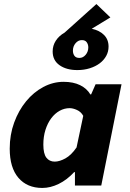

<svg xmlns="http://www.w3.org/2000/svg" viewBox="-20 -916 640 948"><path d="M189 12Q114 12 71 -38Q28 -88 28 -182Q28 -251 50 -311Q72 -371 109 -416Q146 -461 194 -486.5Q242 -512 294 -512Q342 -512 375.5 -495.5Q409 -479 426 -450H430L452 -500H580L480 0H350V-66H346Q311 -28 270 -8Q229 12 189 12ZM250 -118Q274 -118 303 -134Q332 -150 358 -188L391 -344Q380 -364 360 -373Q340 -382 324 -382Q298 -382 274.5 -369Q251 -356 233 -332Q215 -308 204.5 -275Q194 -242 194 -202Q194 -157 209 -137.5Q224 -118 250 -118ZM362 -570Q308 -570 274 -594Q240 -618 240 -662Q240 -691 255.5 -715Q271 -739 299 -755L456 -896L525 -830L433 -774Q471 -766 493.5 -743.5Q516 -721 516 -686Q516 -661 504.5 -640Q493 -619 472.5 -603.5Q452 -588 423.5 -579Q395 -570 362 -570ZM372 -630Q390 -630 403 -645.5Q416 -661 416 -682Q416 -696 408.5 -707Q401 -718 384 -718Q366 -718 353 -702.5Q340 -687 340 -666Q340 -651 347.5 -640.5Q355 -630 372 -630Z"/></svg>

Font: Source Code Pro Black
Style: Italic
Weight: 900
Italic angle: -11°
Monospace: yes
Designer: Paul D. Hunt, Teo Tuominen
Foundry: Adobe Systems Incorporated
Version: Version 1.050;PS 1.000;hotconv 16.6.51;makeotf.lib2.5.65220